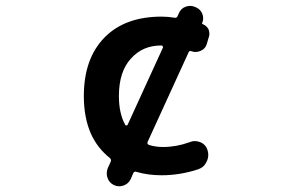

<svg xmlns="http://www.w3.org/2000/svg" viewBox="-20 -615 1040 663"><path d="M374 24.4Q357.4 16.6 351.6 0Q348.6 -7.8 348.6 -15.6Q348.6 -24.4 351.6 -33.2L362.3 -56.6Q365.2 -64.5 359.4 -69.3Q316.4 -103.5 293.9 -153.3Q269.5 -209 269.5 -283.2Q269.5 -412.1 340.3 -484.9Q411.1 -557.6 538.1 -557.6Q559.6 -557.6 584 -553.7Q589.8 -552.7 592.8 -558.6L597.7 -569.3Q604.5 -585.9 621.1 -591.8Q628.9 -594.7 636.7 -594.7Q645.5 -594.7 654.3 -590.8L658.2 -588.9Q672.9 -582 678.7 -566.9Q684.6 -551.8 678.7 -537.1L677.7 -536.1Q676.8 -533.2 680.7 -531.2Q693.4 -526.4 700.2 -513.7Q703.1 -505.9 703.1 -498Q703.1 -492.2 701.2 -487.3L694.3 -463.9Q689.5 -446.3 672.9 -439.5Q664.1 -435.5 655.3 -435.5Q647.5 -435.5 639.6 -438.5Q634.8 -440.4 631.8 -435.5L490.2 -126Q486.3 -117.2 495.1 -114.3Q517.6 -107.4 543 -107.4Q588.9 -107.4 634.8 -124Q643.6 -127.9 652.3 -127.9Q662.1 -127.9 671.9 -124Q690.4 -116.2 696.3 -97.7Q699.2 -88.9 699.2 -80.1Q699.2 -68.4 693.4 -56.6Q684.6 -37.1 664.1 -30.3Q601.6 -9.8 538.1 -9.8Q491.2 -9.8 451.2 -21.5Q444.3 -24.4 440.4 -17.6L431.6 2.9Q423.8 19.5 407.2 25.4Q399.4 28.3 391.6 28.3Q382.8 28.3 374 24.4ZM431.6 -412.1Q390.6 -367.2 390.6 -283.2Q390.6 -223.6 412.1 -184.6Q413.1 -181.6 416 -181.6Q419.9 -181.6 420.9 -184.6L542 -449.2Q543 -450.2 543 -451.2Q543 -453.1 542 -455.1Q540 -458 537.1 -458Q471.7 -458 431.6 -412.1Z"/></svg>

Font: Rounded-X Mgen+ 2m medium
Style: Regular
Weight: 500
Designer: [Source Han Sans]
Ryoko NISHIZUKA  (kana & ideographs); Paul D. Hunt (Latin, Greek & Cyrillic); Wenlong ZHANG  (bopomofo
Version: Version 1.059.20150602